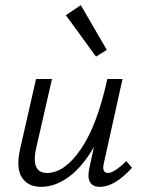

<svg xmlns="http://www.w3.org/2000/svg" viewBox="-20 -721 558 746"><path d="M395 -527 353 -501 236 -662 294 -701ZM471 -95 493 -69Q425 5 369 5Q310 5 328 -72L345 -150Q300 -72 247 -33.5Q194 5 140 5Q89 5 65 -31.5Q41 -68 59 -146L120 -414H182L122 -152Q97 -49 163 -49Q231 -49 294.5 -142Q358 -235 397 -414H456L384 -89Q374 -49 400 -49Q423 -49 471 -95Z"/></svg>

Font: EauTest
Style: Italic
Weight: 400
Italic angle: -12°
Designer: Christian Thalmann (Catharsis Fonts)
Version: Version 0.001;PS 000.001;hotconv 1.0.88;makeotf.lib2.5.64775